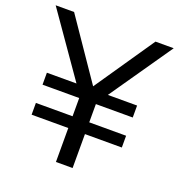

<svg xmlns="http://www.w3.org/2000/svg" viewBox="-129 -812 858 920"><g transform="rotate(20 300.0 -352.5)"><path d="M257 0V-173H70V-233H257V-326H70V-387H234L230 -374L-1 -705H93L307 -392H294L508 -705H601L372 -374L368 -387H530V-326H342V-233H530V-173H342V0Z"/></g></svg>

Font: Nunito Sans 10pt
Style: Regular
Weight: 400
Designer: Vernon Adams
Foundry: Vernon Adams
Version: Version 3.101;gftools[0.9.27]